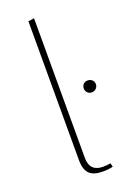

<svg xmlns="http://www.w3.org/2000/svg" viewBox="-140 -765 558 820"><g transform="rotate(-20 139.5 -355.0)"><path d="M180 3Q138 3 119 -16Q100 -35 100 -78V-709L127 -713V-78Q127 -16 188 -16Q204 -16 222 -19L226 -2Q206 3 180 3ZM224 -358Q224 -370 231.5 -377.5Q239 -385 251 -385Q263 -385 271 -377.5Q279 -370 279 -358Q279 -347 271 -339Q263 -331 251 -331Q239 -331 231.5 -339Q224 -347 224 -358Z"/></g></svg>

Font: EauTestInfant Extralight
Style: Regular
Weight: 250
Designer: Christian Thalmann (Catharsis Fonts)
Version: Version 0.001;PS 000.001;hotconv 1.0.88;makeotf.lib2.5.64775